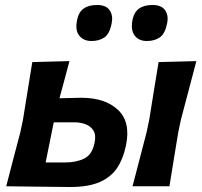

<svg xmlns="http://www.w3.org/2000/svg" viewBox="-20 -747 810 770"><path d="M5 0Q19 -54 32 -104.5Q45 -155 61.5 -216.5L72 -266Q83.5 -339 92.2 -391.5Q101 -444 109.5 -498L258.5 -502Q248.5 -464 238.8 -427.8Q229 -391.5 218.5 -353Q239.5 -353.5 262.2 -354Q285 -354.5 305 -355Q402.5 -355 453.8 -305.8Q505 -256.5 485 -163Q474.5 -111 450 -74Q425.5 -37 380.2 -17Q335 3 260.5 3Q185 2.5 122 1.5Q59 0.5 5 0ZM163 -95.5H241Q285.5 -95.5 317.2 -110.8Q349 -126 359 -173Q366 -205 354.8 -223.2Q343.5 -241.5 322.5 -249Q301.5 -256.5 279.5 -256.5H195.5Q187 -215 179 -174.5Q171 -134 163 -95.5ZM511.5 0Q525.5 -54 538.8 -104.5Q552 -155 568 -217L578.5 -267Q590 -339 598.5 -391.2Q607 -443.5 616 -498L767.5 -502Q753 -447.5 739 -393.8Q725 -340 705.5 -267L695 -217Q685 -155.5 676.5 -104.8Q668 -54 659.5 0ZM569 -582.5Q536.5 -582.5 519.8 -604.8Q503 -627 512 -670.5Q524.5 -727 591.5 -727Q628 -727 642.2 -705.8Q656.5 -684.5 650.5 -654.5Q642 -611.5 620.8 -597Q599.5 -582.5 569 -582.5ZM347 -582.5Q314.5 -582.5 297.2 -604.8Q280 -627 290 -670.5Q302 -727 369.5 -727Q405.5 -727 419.8 -705.8Q434 -684.5 428 -654.5Q420 -611.5 398.8 -597Q377.5 -582.5 347 -582.5Z"/></svg>

Font: Commissioner Loud SemiBold
Style: Italic
Weight: 600
Italic angle: -12°
Designer: Kostas Bartsokas
Foundry: Kostas Bartsokas
Version: Version 1.000; ttfautohint (v1.8.3)